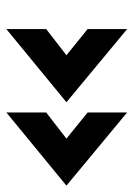

<svg xmlns="http://www.w3.org/2000/svg" viewBox="74 -584 428 617"><g transform="rotate(90 288.5 -276.0)"><path d="M309 -275 74 -82V-210L158 -275L74 -343V-470ZM577 -275 342 -82V-210L426 -275L342 -343V-470Z"/></g></svg>

Font: Open Sauce Two ExtraBold
Style: Regular
Weight: 800
Designer: Alfredo Marco Pradil
Foundry: Creative Sauce Fz LLC
Version: Version 1.477